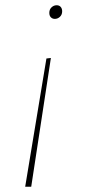

<svg xmlns="http://www.w3.org/2000/svg" viewBox="-20 -482 369 732"><path d="M217 -439Q217 -426 208.5 -418Q200 -410 189 -410Q180 -410 174 -416Q168 -422 168 -433Q168 -446 176.5 -454Q185 -462 196 -462Q206 -462 211.5 -455.5Q217 -449 217 -439ZM157 -259 174 -261 99 230H76Z"/></svg>

Font: Bitter Pro Thin
Style: Italic
Weight: 250
Italic angle: -9°
Designer: Sol Matas, and Bitter project Authors
Foundry: Sol Matas
Version: Version 1.010